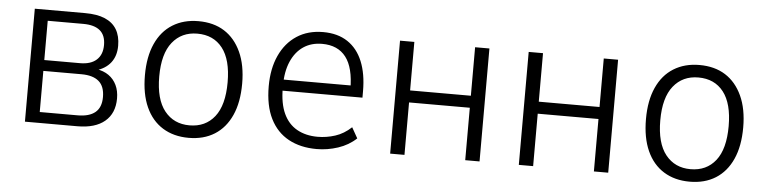

<svg xmlns="http://www.w3.org/2000/svg" viewBox="-38 -659 3306 828"><g transform="rotate(5 1615.5 -244.5)"><path d="M85 0V-489H303Q355 -489 389 -474.5Q423 -460 440 -431.5Q457 -403 457 -361Q457 -317 434.5 -288Q412 -259 370 -247L372 -253Q404 -248 426 -232.5Q448 -217 460 -192Q472 -167 472 -134Q472 -70 430.5 -35Q389 0 312 0ZM145 -47H309Q359 -47 385 -68.5Q411 -90 411 -135Q411 -181 385.5 -203Q360 -225 310 -225H145ZM145 -272H300Q346 -272 371 -294.5Q396 -317 396 -359Q396 -401 371.5 -421.5Q347 -442 299 -442H145Z M794 8Q729 8 681.5 -21.5Q634 -51 608.5 -107.5Q583 -164 583 -245Q583 -325 608.5 -381.5Q634 -438 681.5 -467.5Q729 -497 793 -497Q859 -497 905.5 -467.5Q952 -438 978 -381.5Q1004 -325 1004 -245Q1004 -164 978.5 -107.5Q953 -51 906 -21.5Q859 8 794 8ZM793 -46Q862 -46 901.5 -96Q941 -146 941 -245Q941 -343 902 -393Q863 -443 793 -443Q725 -443 685 -393Q645 -343 645 -245Q645 -146 685 -96Q725 -46 793 -46Z M1348 8Q1278 8 1226.5 -20Q1175 -48 1147 -104Q1119 -160 1119 -244Q1119 -320 1145 -377Q1171 -434 1219 -465.5Q1267 -497 1333 -497Q1396 -497 1439 -468.5Q1482 -440 1504 -386.5Q1526 -333 1526 -258V-230H1164V-278H1488L1471 -261Q1471 -355 1436 -400.5Q1401 -446 1333 -446Q1286 -446 1252 -423Q1218 -400 1199 -356.5Q1180 -313 1180 -251V-242Q1180 -175 1200 -131.5Q1220 -88 1258 -66.5Q1296 -45 1348 -45Q1386 -45 1423.5 -57Q1461 -69 1493 -99L1519 -53Q1486 -22 1440.5 -7Q1395 8 1348 8Z M1666 0V-489H1728V-279H1991V-489H2053V0H1991V-227H1728V0Z M2223 0V-489H2285V-279H2548V-489H2610V0H2548V-227H2285V0Z M2963 8Q2898 8 2850.5 -21.5Q2803 -51 2777.5 -107.5Q2752 -164 2752 -245Q2752 -325 2777.5 -381.5Q2803 -438 2850.5 -467.5Q2898 -497 2962 -497Q3028 -497 3074.5 -467.5Q3121 -438 3147 -381.5Q3173 -325 3173 -245Q3173 -164 3147.5 -107.5Q3122 -51 3075 -21.5Q3028 8 2963 8ZM2962 -46Q3031 -46 3070.5 -96Q3110 -146 3110 -245Q3110 -343 3071 -393Q3032 -443 2962 -443Q2894 -443 2854 -393Q2814 -343 2814 -245Q2814 -146 2854 -96Q2894 -46 2962 -46Z"/></g></svg>

Font: Nunito Sans 10pt SemiCondensed Light
Style: Regular
Weight: 300
Width: 4
Designer: Vernon Adams
Foundry: Vernon Adams
Version: Version 3.101;gftools[0.9.27]